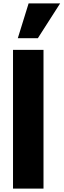

<svg xmlns="http://www.w3.org/2000/svg" viewBox="-20 -1101 371 1121"><path d="M84 -878 147 -1081H331L201 -878ZM56 0V-810H234V0Z"/></svg>

Font: Oswald Heavy
Style: Regular
Weight: 400
Designer: Vernon Adams
Foundry: Vernon Adams
Version: Version 4.101